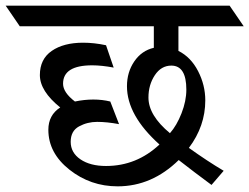

<svg xmlns="http://www.w3.org/2000/svg" viewBox="-90 -695 882 679"><path d="M331 -256Q288 -264 253.5 -264Q219 -264 189.5 -248Q160 -232 160 -193.5Q160 -155 194.5 -131.5Q229 -108 285 -108Q393 -108 474 -184Q359 -287 359 -390Q359 -440 385 -478Q411 -516 454 -526V-602H-20L-70 -675H722L772 -602H541V-515Q585 -493 610.5 -443.5Q636 -394 636 -340Q636 -249 578 -172Q642 -126 701 -91L658 -41Q597 -86 542 -129Q447 -36 326 -36Q230 -36 155.5 -95Q81 -154 81 -236Q81 -288 123 -315Q51 -373 51 -429.5Q51 -486 93 -515Q135 -544 204 -544Q243 -544 285 -535L312 -456Q269 -464 236 -464Q133 -464 133 -399Q133 -368 175 -336Q208 -343 240 -343Q272 -343 300 -336ZM435 -350Q435 -287 511 -224Q535 -251 552 -294.5Q569 -338 569 -378Q569 -463 516 -463Q480 -463 457.5 -429Q435 -395 435 -350Z"/></svg>

Font: Halant Medium
Style: Regular
Weight: 500
Designer: Hitesh Malaviya (Devanagari), Satya Rajpurohit (Latin)
Foundry: Indian Type Foundry
Version: Version 1.101;PS 1.0;hotconv 1.0.78;makeotf.lib2.5.61930; tt